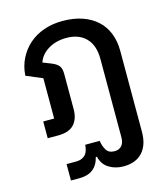

<svg xmlns="http://www.w3.org/2000/svg" viewBox="-118 -653 860 984"><g transform="rotate(-15 312.5 -160.5)"><path d="M136 153H185Q205 153 218 147Q231 141 238.5 131.5Q246 122 249.5 109Q253 96 254 82H331Q334 108 347 130.5Q360 153 392 153Q415 153 429 138Q443 123 443 92V-323Q443 -395 405.5 -433.5Q368 -472 302 -472Q247 -472 206 -447.5Q165 -423 151 -382L194 -365Q222 -354 233 -339.5Q244 -325 244 -297V-110Q244 -58 217 -29Q190 0 133 0H77V-89H135V-303L49 -339Q52 -388 72.5 -429Q93 -470 126.5 -499.5Q160 -529 205.5 -545Q251 -561 305 -561Q364 -561 410 -545Q456 -529 487.5 -500Q519 -471 535.5 -429.5Q552 -388 552 -337V93Q552 163 516.5 201.5Q481 240 416 240Q373 240 339.5 219.5Q306 199 296 157H290Q270 240 182 240H136Z"/></g></svg>

Font: IBM-Poppins
Style: Poppins-Medium
Weight: 500
Designer: Mike Abbink, Paul van der Laan, Pieter van Rosmalen, Ben Mitchell, Mark Frömberg
Foundry: Bold Monday
Version: Version 1.1